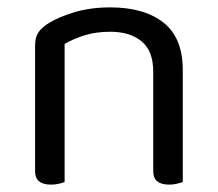

<svg xmlns="http://www.w3.org/2000/svg" viewBox="-20 -495 590 520"><path d="M395 -301Q395 -357 363.5 -383Q332 -409 279 -409Q239 -409 208 -399Q177 -389 155 -376V-2Q150 0 140 2.5Q130 5 118 5Q75 5 75 -31V-372Q75 -393 83.5 -406.5Q92 -420 113 -433Q139 -449 182 -462Q225 -475 279 -475Q370 -475 422.5 -434Q475 -393 475 -305V-2Q470 0 459.5 2.5Q449 5 438 5Q395 5 395 -31V-301Z"/></svg>

Font: Baloo 2
Style: Regular
Weight: 400
Designer: Sarang Kulkarni and Ek Type
Foundry: Ek Type
Version: Version 1.640;hotconv 1.0.111;makeotfexe 2.5.65597; ttfautoh